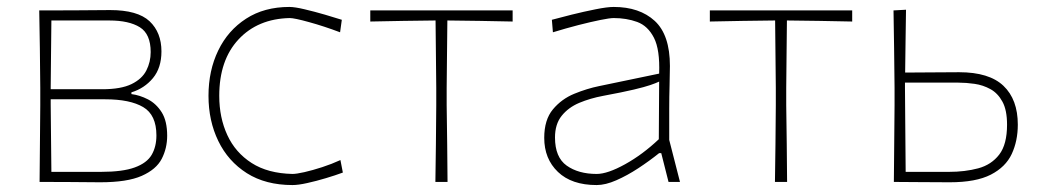

<svg xmlns="http://www.w3.org/2000/svg" viewBox="-20 -524 2994 553"><path d="M94 0Q94.5 -56.5 95 -108.5Q95.5 -160.5 96 -221V-271Q95.5 -332 94.8 -385Q94 -438 93 -494Q132 -494 189.5 -494.2Q247 -494.5 297 -495Q376.5 -495 410.8 -462.8Q445 -430.5 445 -376Q445 -328.5 420.5 -299Q396 -269.5 358.5 -258V-253Q382.5 -250 406.2 -237.8Q430 -225.5 445.8 -200.5Q461.5 -175.5 461.5 -133Q461.5 -97 445.8 -66.5Q430 -36 388.2 -17.5Q346.5 1 268.5 1Q218 0.5 171.5 0.2Q125 0 94 0ZM128 -465Q127.5 -424.5 127 -371.5Q126.5 -318.5 126 -273V-267H274.5Q328.5 -267 358.8 -281.8Q389 -296.5 401.5 -321Q414 -345.5 414 -374Q414 -426 382.8 -445.5Q351.5 -465 295 -465ZM128 -29H270.5Q333.5 -29 368.2 -41.8Q403 -54.5 416.8 -78Q430.5 -101.5 430.5 -134Q430.5 -193 392.5 -215.5Q354.5 -238 283 -238H126V-223Q126.5 -177.5 127 -123.8Q127.5 -70 128 -29Z M822.5 9Q745 9 691 -25.2Q637 -59.5 608.8 -117.8Q580.5 -176 580.5 -248Q580.5 -320.5 608.5 -378.5Q636.5 -436.5 688.8 -470.2Q741 -504 813.5 -504Q829 -504 857.5 -497.2Q886 -490.5 915.8 -481.8Q945.5 -473 964.5 -467L959.5 -431Q913 -448.5 870.5 -460.2Q828 -472 814.5 -472Q722.5 -470 667 -410.5Q611.5 -351 611.5 -248Q611.5 -185 634.8 -134.8Q658 -84.5 704.8 -54.5Q751.5 -24.5 822.5 -23Q833.5 -23 856.8 -28.2Q880 -33.5 907.8 -42.5Q935.5 -51.5 960.5 -63L967.5 -27Q946 -19 918.5 -10.8Q891 -2.5 865 3.2Q839 9 822.5 9Z M1234 0Q1235 -56.5 1235.5 -108.5Q1236 -160.5 1236.5 -221V-271Q1236 -323.5 1235.5 -370.2Q1235 -417 1234.5 -465H1232Q1187.5 -464.5 1140 -463.8Q1092.5 -463 1046.5 -462V-494H1456.5V-462Q1410.5 -463 1363 -463.8Q1315.5 -464.5 1271 -465H1268.5Q1268 -417 1267.5 -370.2Q1267 -323.5 1266.5 -271V-221Q1267.5 -160.5 1268 -108.5Q1268.5 -56.5 1269 0Z M1698.5 9Q1626.5 9 1587 -28.8Q1547.5 -66.5 1547.5 -127Q1547.5 -179 1572.5 -209Q1597.5 -239 1634.2 -254Q1671 -269 1705.5 -276L1878.5 -312Q1881 -381 1863.5 -415.2Q1846 -449.5 1815.2 -460.8Q1784.5 -472 1747.5 -472Q1736.5 -472 1709.2 -466.5Q1682 -461 1646 -451.8Q1610 -442.5 1572.5 -431L1569.5 -467Q1591.5 -473 1626.5 -481.8Q1661.5 -490.5 1695.2 -497.2Q1729 -504 1747.5 -504Q1822 -504 1865.8 -463.8Q1909.5 -423.5 1909.5 -334Q1909.5 -313 1908.5 -279.2Q1907.5 -245.5 1907.5 -211V-121Q1915.5 -90 1922.5 -62.5Q1929.5 -35 1938.5 0H1905.5L1884.5 -83H1878.5Q1850.5 -60.5 1818.5 -39.5Q1786.5 -18.5 1755.2 -4.8Q1724 9 1698.5 9ZM1698.5 -23Q1730 -23 1780.5 -51Q1831 -79 1877.5 -123L1878.5 -289Q1869 -284.5 1853 -279Q1837 -273.5 1805.5 -266Q1774 -258.5 1717.5 -248Q1680 -241 1648.5 -227.8Q1617 -214.5 1597.8 -190.5Q1578.5 -166.5 1578.5 -128Q1578.5 -71 1612.2 -47Q1646 -23 1698.5 -23Z M2212 0Q2213 -56.5 2213.5 -108.5Q2214 -160.5 2214.5 -221V-271Q2214 -323.5 2213.5 -370.2Q2213 -417 2212.5 -465H2210Q2165.5 -464.5 2118 -463.8Q2070.5 -463 2024.5 -462V-494H2434.5V-462Q2388.5 -463 2341 -463.8Q2293.5 -464.5 2249 -465H2246.5Q2246 -417 2245.5 -370.2Q2245 -323.5 2244.5 -271V-221Q2245.5 -160.5 2246 -108.5Q2246.5 -56.5 2247 0Z M2554.5 0Q2555 -56.5 2555.5 -108.5Q2556 -160.5 2556.5 -221V-271Q2556 -332 2555.2 -385Q2554.5 -438 2553.5 -494L2589.5 -496Q2589 -450 2588.2 -406Q2587.5 -362 2587 -315Q2620 -315 2662.8 -315.5Q2705.5 -316 2742.5 -316Q2829 -316 2870.2 -276.8Q2911.5 -237.5 2911.5 -165Q2911.5 -118 2894 -80.5Q2876.5 -43 2833.8 -21Q2791 1 2715.5 1Q2669.5 1 2626.2 0.5Q2583 0 2554.5 0ZM2588.5 -29H2713Q2759.5 -29 2797.5 -39.2Q2835.5 -49.5 2858 -78.8Q2880.5 -108 2880.5 -165Q2880.5 -207 2867.2 -231.2Q2854 -255.5 2832.8 -267.2Q2811.5 -279 2787 -282.5Q2762.5 -286 2740.5 -286H2586.5Q2586.5 -278.5 2586.5 -271Q2587 -212 2587.5 -147.2Q2588 -82.5 2588.5 -29Z"/></svg>

Font: Commissioner Loud Thin
Style: Regular
Weight: 100
Designer: Kostas Bartsokas
Foundry: Kostas Bartsokas
Version: Version 1.000; ttfautohint (v1.8.3)